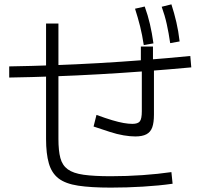

<svg xmlns="http://www.w3.org/2000/svg" viewBox="-20 -871 920 880"><path d="M191.1 -234.4V-763.3H247.8V-234.4Q247.8 -180 256.7 -146.7Q265.6 -113.3 290.6 -95Q315.6 -76.7 363.3 -70Q411.1 -63.3 487.8 -63.3Q561.1 -63.3 632.8 -68.3Q704.4 -73.3 765.6 -82.2L771.1 -28.9Q708.9 -20 635 -15.6Q561.1 -11.1 487.8 -11.1Q396.7 -11.1 338.3 -20Q280 -28.9 248.3 -53.3Q216.7 -77.8 203.9 -122.2Q191.1 -166.7 191.1 -234.4ZM408.9 -291.1 422.2 -344.4Q464.4 -328.9 494.4 -320Q524.4 -311.1 546.7 -307.2Q568.9 -303.3 586.7 -303.3Q612.2 -303.3 621.1 -315Q630 -326.7 630 -361.1V-574.4H625.6V-657.8H681.1V-574.4H685.6V-345.6Q685.6 -308.9 677.8 -287.2Q670 -265.6 651.1 -255.6Q632.2 -245.6 600 -245.6Q576.7 -245.6 546.7 -250.6Q516.7 -255.6 482.8 -266.7Q448.9 -277.8 408.9 -291.1ZM638.9 -664.4Q632.2 -710 622.2 -750Q612.2 -790 598.9 -831.1L643.3 -841.1Q657.8 -801.1 667.2 -760.6Q676.7 -720 683.3 -672.2ZM760 -673.3Q753.3 -720 744.4 -760Q735.6 -800 721.1 -840L765.6 -851.1Q778.9 -810 788.3 -769.4Q797.8 -728.9 803.3 -681.1ZM22.2 -566.7Q227.8 -570 431.7 -581.7Q635.6 -593.3 852.2 -614.4L856.7 -562.2Q640 -542.2 433.9 -530.6Q227.8 -518.9 22.2 -515.6Z"/></svg>

Font: Paperlogy 3 Light
Style: Regular
Weight: 300
Designer: redesigned by Lee Juim, glyphs from Gmarket Sans & Montserrat
Foundry: PT&
Version: Version 1.001